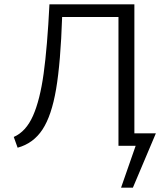

<svg xmlns="http://www.w3.org/2000/svg" viewBox="-20 -678 777 893"><path d="M210 -658H605V-58H705L598 195H543L611 0H531V-599H269Q262 -388 241 -264Q220 -140 177.5 -75.5Q135 -11 62 9L44 -41Q101 -66 133.5 -139.5Q166 -213 183 -336Q200 -459 210 -658Z"/></svg>

Font: QiushuiShotai Bright
Style: Regular
Weight: 400
Designer: Christian Thalmann (Catharsis Fonts)
Version: Version 1.250;